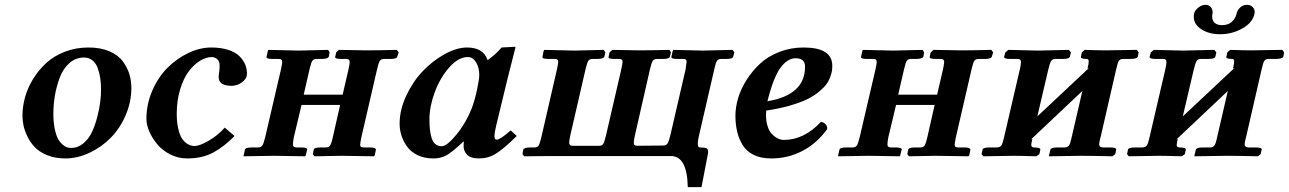

<svg xmlns="http://www.w3.org/2000/svg" viewBox="-20 -638 5270 785"><path d="M198.2 -172.9Q198.2 -137.7 203.9 -111.1Q209.5 -84.5 217.3 -70.3Q225.1 -56.2 235.6 -47.1Q246.1 -38.1 254.4 -35.6Q262.7 -33.2 271 -33.2Q298.8 -33.2 321 -52Q343.3 -70.8 356.2 -98.6Q369.1 -126.5 377.9 -160.6Q386.7 -194.8 389.9 -222.4Q393.1 -250 393.1 -272Q393.1 -296.9 389.9 -318.4Q386.7 -339.8 379.4 -359.9Q372.1 -379.9 357.7 -391.4Q343.3 -402.8 323.2 -402.8Q289.1 -402.8 263.2 -379.6Q237.3 -356.4 223.9 -319.8Q210.4 -283.2 204.3 -246.1Q198.2 -209 198.2 -172.9ZM71.8 -165Q71.8 -201.7 82.3 -240Q92.8 -278.3 115.2 -314.9Q137.7 -351.6 168.7 -380.1Q199.7 -408.7 244.6 -426.3Q289.6 -443.8 341.8 -443.8Q391.1 -443.8 427 -428.5Q462.9 -413.1 481.7 -387.7Q500.5 -362.3 508.8 -335.2Q517.1 -308.1 517.1 -278.8Q517.1 -221.2 493.9 -167.2Q470.7 -113.3 433.1 -75Q395.5 -36.6 346.2 -13.4Q296.9 9.8 246.1 9.8Q205.6 9.8 173.3 -3.4Q141.1 -16.6 122.6 -35.9Q104 -55.2 92 -80.1Q80.1 -105 75.9 -125.7Q71.8 -146.5 71.8 -165Z M744.6 9.8Q709 9.8 676.8 -6.3Q644.5 -22.5 623.8 -47.1Q603 -71.8 590.8 -99.6Q578.6 -127.4 578.6 -151.9Q578.6 -211.9 602.5 -267.1Q626.5 -322.3 664.3 -360.4Q702.1 -398.4 749.5 -421.1Q796.9 -443.8 843.8 -443.8Q883.3 -443.8 912.6 -434.3Q941.9 -424.8 958.3 -408.9Q974.6 -393.1 982.2 -375Q989.7 -356.9 989.7 -336.9Q989.7 -319.8 976.8 -307.9Q963.9 -295.9 950.7 -291.5Q937.5 -287.1 927.7 -287.1Q874 -287.1 874 -323.2Q874 -331.5 876 -342.8Q877.9 -354 877.9 -370.1Q877.9 -388.7 867.2 -396.7Q856.4 -404.8 846.7 -404.8Q821.8 -404.8 796.4 -388.7Q771 -372.6 750 -343.8Q729 -314.9 715.8 -270Q702.6 -225.1 702.6 -172.9Q702.6 -140.1 708 -115.5Q713.4 -90.8 720.9 -77.1Q728.5 -63.5 739 -54.9Q749.5 -46.4 758.3 -43.7Q767.1 -41 775.9 -41Q795.4 -41 833.3 -62.7Q871.1 -84.5 898.9 -116.2L939 -82Q896 -38.1 851.6 -14.2Q807.1 9.8 744.6 9.8Z M1128.9 -355Q1133.8 -378.4 1133.8 -384.8Q1133.8 -391.6 1130.6 -394.3Q1127.4 -397 1119.6 -397H1094.7Q1066.9 -397 1069.8 -405.8L1074.7 -428.2L1076.7 -434.1L1200.7 -431.2Q1218.8 -431.6 1261.5 -432.6Q1304.2 -433.6 1321.8 -434.1L1327.6 -423.8L1324.7 -407.2Q1321.3 -397 1294.9 -397H1273.9Q1262.2 -397 1257.1 -389.6Q1252 -382.3 1245.6 -355L1221.7 -251H1380.9L1404.8 -354Q1409.7 -377.4 1409.7 -384.8Q1409.7 -397 1396.5 -397H1375.5Q1347.7 -397 1350.6 -405.8L1354.5 -423.8L1365.7 -434.1L1476.6 -432.1Q1528.3 -432.1 1602.5 -434.1L1609.9 -423.8L1604.5 -407.2Q1603 -397 1575.7 -397H1550.8Q1538.6 -397 1533.2 -389.6Q1527.8 -381.8 1521.5 -354L1457.5 -77.1Q1452.6 -51.8 1452.6 -46.9Q1452.6 -40 1455.8 -37.6Q1459 -35.2 1466.8 -35.2H1492.7Q1501.5 -35.2 1507.3 -33.7Q1513.2 -32.2 1515.4 -30Q1517.6 -27.8 1516.6 -24.9L1512.7 -4.9L1509.8 1L1375.5 -1Q1359.9 -0.5 1320.8 0Q1281.7 0.5 1265.6 1L1258.8 -7.8L1262.7 -25.9Q1264.2 -35.2 1291.5 -35.2H1312.5Q1324.7 -35.2 1329.6 -43Q1335 -50.8 1340.8 -77.1L1370.6 -209H1212.9L1181.6 -78.1Q1177.7 -59.1 1177.7 -47.9Q1177.7 -41 1180.4 -38.6Q1183.1 -36.1 1190.9 -35.2H1210.4Q1219.7 -35.2 1225.8 -33.9Q1231.9 -32.7 1234.4 -30.8Q1236.8 -28.8 1235.8 -25.9L1230.5 -4.9L1228.5 1L1100.6 -1Q1083.5 -1 1038.1 0Q992.7 1 975.6 1L976.6 -4.9L981.4 -25.9Q982.9 -35.2 1010.7 -35.2H1035.6Q1047.9 -35.6 1052.7 -43.2Q1057.6 -50.8 1064.5 -78.1Z M1908.7 -194.8Q1921.9 -230.5 1930.7 -272.9Q1939.5 -315.4 1939.5 -331.1Q1939.5 -361.3 1926.5 -383.1Q1913.6 -404.8 1892.6 -404.8Q1854.5 -404.8 1817.1 -362.8Q1779.8 -320.8 1757.8 -261.7Q1735.8 -202.6 1735.8 -150.9Q1735.8 -127.4 1737.5 -110.1Q1739.3 -92.8 1744.1 -75.7Q1749 -58.6 1759.5 -49.3Q1770 -40 1785.6 -40Q1807.1 -40 1845.9 -87.4Q1884.8 -134.8 1908.7 -194.8ZM1875.5 -39.1Q1875.5 -52.2 1876.5 -58.1L1874.5 -59.1Q1829.1 -16.1 1805.7 -3.2Q1782.2 9.8 1751.5 9.8Q1714.4 9.8 1686.3 -4.2Q1658.2 -18.1 1643.1 -40.3Q1627.9 -62.5 1620.8 -85.7Q1613.8 -108.9 1613.8 -131.8Q1613.8 -188.5 1640.9 -246.6Q1668 -304.7 1708.5 -347.2Q1749 -389.6 1798.1 -416.7Q1847.2 -443.8 1889.6 -443.8Q1956.5 -443.8 1973.6 -392.1Q2006.8 -415.5 2030.8 -443.8L2085.4 -446.8Q2087.4 -446.8 2087.4 -443.8L2056.2 -320.8L2008.8 -125Q2001.5 -93.3 2001.5 -83Q2001.5 -66.9 2010.7 -66.9Q2025.4 -66.9 2067.9 -105L2092.8 -82Q2038.1 -28.3 2006.8 -9.3Q1975.6 9.8 1937.5 9.8Q1903.8 9.8 1889.6 -5.6Q1875.5 -21 1875.5 -39.1Z M2900.4 -355 2836.4 -77.1Q2833 -61.5 2833 -51.8Q2833 -35.2 2840.3 -35.2Q2859.4 -35.2 2867.2 -32.2Q2875 -29.3 2875 -18.1V-12.2L2848.1 127H2792Q2789.6 0 2723.1 0H2230L2123 1L2116.2 -7.8L2119.1 -25.9Q2122.1 -35.2 2149.4 -35.2H2165Q2176.8 -35.2 2181.4 -41.5Q2186 -47.9 2192.4 -73.2L2257.3 -355Q2262.2 -378.4 2262.2 -384.8Q2262.2 -391.6 2259 -394.3Q2255.9 -397 2248 -397H2222.2Q2195.3 -397 2198.2 -405.8L2202.1 -428.2L2205.1 -434.1L2328.1 -431.2Q2345.7 -431.6 2388.2 -432.6Q2430.7 -433.6 2448.2 -434.1L2455.1 -423.8L2451.2 -407.2Q2449.2 -397 2421.4 -397H2402.3Q2390.6 -397 2385.5 -389.6Q2380.4 -382.3 2374 -355L2312 -85.9Q2307.1 -62.5 2307.1 -55.2Q2307.1 -42 2320.3 -42H2430.2Q2441.9 -42 2446.8 -50.5Q2451.7 -59.1 2458 -85.9L2520 -354Q2525.4 -379.9 2525.4 -384.8Q2525.4 -397 2512.2 -397H2492.2Q2465.3 -397 2468.3 -405.8L2472.2 -423.8L2483.4 -434.1L2592.3 -432.1Q2643.1 -432.1 2717.3 -434.1L2723.1 -423.8L2719.2 -407.2Q2717.8 -397 2690.4 -397H2666Q2654.3 -397 2648.9 -389.2Q2643.6 -381.3 2637.2 -354L2576.2 -85.9Q2571.3 -64 2571.3 -56.2Q2571.3 -47.9 2574.5 -44.9Q2577.6 -42 2584 -42L2692.4 -43Q2704.6 -43 2710 -52.7Q2715.3 -62 2721.2 -86.9L2783.2 -355Q2787.1 -383.3 2787.1 -384.8Q2787.1 -391.6 2784.2 -394.3Q2781.2 -397 2774.4 -397H2750Q2736.8 -397 2730.2 -399.2Q2723.6 -401.4 2725.1 -405.8L2730 -428.2L2732.4 -434.1L2854 -431.2Q2871.6 -431.6 2914.6 -432.6Q2957.5 -433.6 2975.1 -434.1L2982.4 -423.8L2978 -407.2Q2976.6 -397 2949.2 -397H2928.2Q2916.5 -397 2911.4 -389.4Q2906.2 -381.8 2900.4 -355Z M3271.5 -365.2Q3271.5 -399.9 3232.9 -399.9Q3199.7 -399.9 3170.9 -360.8Q3142.1 -321.8 3117.7 -224.1Q3271.5 -249.5 3271.5 -365.2ZM3382.8 -369.1Q3382.8 -358.4 3381.6 -349.1Q3380.4 -339.8 3374.5 -323.5Q3368.7 -307.1 3358.4 -293.2Q3348.1 -279.3 3327.9 -262.5Q3307.6 -245.6 3280 -232.2Q3252.4 -218.8 3209.5 -206.3Q3166.5 -193.8 3112.8 -186Q3109.9 -153.3 3116.5 -128.4Q3123 -103.5 3135.3 -90.8Q3147.5 -78.1 3159.9 -72Q3172.4 -65.9 3184.6 -65.9Q3267.1 -65.9 3335.9 -139.2Q3346.7 -139.2 3355 -130.4Q3363.3 -121.6 3361.8 -109.9Q3319.3 -51.3 3260.5 -20.8Q3201.7 9.8 3132.8 9.8Q3090.8 9.8 3061.3 -4.9Q3031.7 -19.5 3016.1 -45.4Q3000.5 -71.3 2993.7 -100.6Q2986.8 -129.9 2986.8 -165Q2986.8 -199.7 2998 -237.3Q3009.3 -274.9 3032.7 -311.8Q3056.2 -348.6 3088.1 -378.2Q3120.1 -407.7 3166.5 -425.8Q3212.9 -443.8 3265.6 -443.8Q3382.8 -443.8 3382.8 -369.1Z M3559.6 -355Q3564.5 -378.4 3564.5 -384.8Q3564.5 -391.6 3561.3 -394.3Q3558.1 -397 3550.3 -397H3525.4Q3497.6 -397 3500.5 -405.8L3505.4 -428.2L3507.3 -434.1L3631.3 -431.2Q3649.4 -431.6 3692.1 -432.6Q3734.9 -433.6 3752.4 -434.1L3758.3 -423.8L3755.4 -407.2Q3752 -397 3725.6 -397H3704.6Q3692.9 -397 3687.7 -389.6Q3682.6 -382.3 3676.3 -355L3652.3 -251H3811.5L3835.4 -354Q3840.3 -377.4 3840.3 -384.8Q3840.3 -397 3827.1 -397H3806.2Q3778.3 -397 3781.2 -405.8L3785.2 -423.8L3796.4 -434.1L3907.2 -432.1Q3959 -432.1 4033.2 -434.1L4040.5 -423.8L4035.2 -407.2Q4033.7 -397 4006.3 -397H3981.4Q3969.2 -397 3963.9 -389.6Q3958.5 -381.8 3952.1 -354L3888.2 -77.1Q3883.3 -51.8 3883.3 -46.9Q3883.3 -40 3886.5 -37.6Q3889.6 -35.2 3897.5 -35.2H3923.3Q3932.1 -35.2 3938 -33.7Q3943.8 -32.2 3946 -30Q3948.2 -27.8 3947.3 -24.9L3943.4 -4.9L3940.4 1L3806.2 -1Q3790.5 -0.5 3751.5 0Q3712.4 0.5 3696.3 1L3689.5 -7.8L3693.4 -25.9Q3694.8 -35.2 3722.2 -35.2H3743.2Q3755.4 -35.2 3760.3 -43Q3765.6 -50.8 3771.5 -77.1L3801.3 -209H3643.6L3612.3 -78.1Q3608.4 -59.1 3608.4 -47.9Q3608.4 -41 3611.1 -38.6Q3613.8 -36.1 3621.6 -35.2H3641.1Q3650.4 -35.2 3656.5 -33.9Q3662.6 -32.7 3665 -30.8Q3667.5 -28.8 3666.5 -25.9L3661.1 -4.9L3659.2 1L3531.2 -1Q3514.2 -1 3468.8 0Q3423.3 1 3406.2 1L3407.2 -4.9L3412.1 -25.9Q3413.6 -35.2 3441.4 -35.2H3466.3Q3478.5 -35.6 3483.4 -43.2Q3488.3 -50.8 3495.1 -78.1Z M4223.1 -431.2 4350.1 -434.1 4358.4 -423.8 4354.5 -407.2Q4353 -397 4324.2 -397H4294.4Q4282.7 -397 4277.3 -388.2Q4272 -379.4 4265.1 -350.1L4221.2 -162.1L4432.1 -359.9L4426.3 -357.9Q4431.2 -376.5 4431.2 -386.2Q4431.2 -397 4424.3 -397Q4396.5 -397 4399.4 -405.8L4403.3 -423.8L4414.6 -434.1Q4472.7 -432.1 4500.5 -432.1L4628.4 -434.1L4635.3 -423.8L4632.3 -407.2Q4628.9 -397 4601.1 -397H4571.3Q4559.1 -397 4554.2 -388.7Q4549.3 -380.9 4542.5 -350.1L4480.5 -80.1Q4474.1 -57.1 4474.1 -48.8Q4474.1 -42 4477.3 -39.1Q4480.5 -36.1 4488.3 -35.2H4518.1Q4546.4 -35.2 4543.5 -25.9L4539.6 -7.8L4528.3 1Q4445.3 -1 4401.4 -1L4268.1 1L4274.4 -25.9Q4276.9 -35.2 4303.2 -35.2H4333.5Q4346.2 -35.6 4351.6 -44.7Q4356.9 -53.7 4362.3 -80.1L4405.3 -266.1L4195.3 -67.9L4200.2 -69.8V-67.9Q4196.3 -50.3 4196.3 -45.9Q4196.3 -35.2 4207.5 -35.2Q4221.7 -35.2 4228 -32.7Q4234.4 -30.3 4233.4 -25.9L4229.5 -7.8L4217.3 1Q4154.3 -1 4123.5 -1L4000.5 1L3993.2 -7.8L3997.1 -25.9Q3998.5 -35.2 4027.3 -35.2H4056.2Q4069.3 -35.6 4074.7 -44.2Q4080.1 -52.7 4085.4 -78.1L4148.4 -349.1Q4154.3 -373 4154.3 -383.8Q4154.3 -391.6 4151.1 -394.3Q4147.9 -397 4140.1 -397H4111.3Q4084 -397 4085.4 -405.8L4090.3 -423.8L4102.5 -434.1Z M4817.9 -431.2 4944.8 -434.1 4953.1 -423.8 4949.2 -407.2Q4947.8 -397 4918.9 -397H4889.2Q4877.4 -397 4872.1 -388.2Q4866.7 -379.4 4859.9 -350.1L4815.9 -162.1L5026.9 -359.9L5021 -357.9Q5025.9 -376.5 5025.9 -386.2Q5025.9 -397 5019 -397Q4991.2 -397 4994.1 -405.8L4998 -423.8L5009.3 -434.1Q5067.4 -432.1 5095.2 -432.1L5223.1 -434.1L5230 -423.8L5227.1 -407.2Q5223.6 -397 5195.8 -397H5166Q5153.8 -397 5148.9 -388.7Q5144 -380.9 5137.2 -350.1L5075.2 -80.1Q5068.8 -57.1 5068.8 -48.8Q5068.8 -42 5072 -39.1Q5075.2 -36.1 5083 -35.2H5112.8Q5141.1 -35.2 5138.2 -25.9L5134.3 -7.8L5123 1Q5040 -1 4996.1 -1L4862.8 1L4869.1 -25.9Q4871.6 -35.2 4897.9 -35.2H4928.2Q4940.9 -35.6 4946.3 -44.7Q4951.7 -53.7 4957 -80.1L5000 -266.1L4790 -67.9L4794.9 -69.8V-67.9Q4791 -50.3 4791 -45.9Q4791 -35.2 4802.2 -35.2Q4816.4 -35.2 4822.8 -32.7Q4829.1 -30.3 4828.1 -25.9L4824.2 -7.8L4812 1Q4749 -1 4718.3 -1L4595.2 1L4587.9 -7.8L4591.8 -25.9Q4593.3 -35.2 4622.1 -35.2H4650.9Q4664.1 -35.6 4669.4 -44.2Q4674.8 -52.7 4680.2 -78.1L4743.2 -349.1Q4749 -373 4749 -383.8Q4749 -391.6 4745.8 -394.3Q4742.7 -397 4734.9 -397H4706.1Q4678.7 -397 4680.2 -405.8L4685.1 -423.8L4697.3 -434.1ZM5108.9 -582Q5102.5 -546.4 5060.3 -522.2Q5018.1 -498 4968.3 -498Q4922.9 -498 4891.8 -518.3Q4860.8 -538.6 4860.8 -568.8Q4860.8 -577.1 4861.8 -581.1Q4864.7 -595.2 4878.9 -606.7Q4893.1 -618.2 4908.2 -618.2Q4923.8 -618.2 4930.9 -608.6Q4938 -599.1 4938 -586.9Q4938 -585.4 4937.5 -583.3Q4937 -581.1 4937 -580.1Q4936 -577.1 4936 -569.8Q4936 -554.7 4946 -544.9Q4956.1 -535.2 4977.1 -535.2Q5000 -535.2 5015.1 -547.9Q5030.3 -560.5 5035.2 -580.1Q5038.1 -596.2 5050.3 -607.2Q5062.5 -618.2 5078.1 -618.2Q5092.3 -618.2 5101.1 -609.6Q5109.9 -601.1 5109.9 -588.9Q5109.9 -584 5108.9 -582Z"/></svg>

Font: Linux Libertine G
Style: Semibold Italic
Weight: 600
Italic angle: -11.5°
Designer: Philipp H. Poll
Foundry: Philipp H. Poll
Version: Version 5.1.1